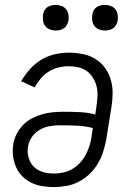

<svg xmlns="http://www.w3.org/2000/svg" viewBox="-20 -752 540 780"><path d="M199 8Q174 8 150.5 4Q127 0 106.5 -10Q86 -20 70 -36.5Q54 -53 45 -74Q36 -95 33 -118.5Q30 -142 34 -166Q37 -187 47.5 -207.5Q58 -228 74 -244.5Q90 -261 110.5 -271.5Q131 -282 152.5 -288Q174 -294 195.5 -296Q217 -298 238 -298Q271 -298 303.5 -296.5Q336 -295 367 -287L372 -321Q375 -341 376 -361.5Q377 -382 372.5 -400.5Q368 -419 358 -435.5Q348 -452 333 -463Q318 -474 298.5 -478.5Q279 -483 259 -483Q239 -483 218 -478Q197 -473 178.5 -461.5Q160 -450 145.5 -433Q131 -416 121 -397L66 -422Q81 -448 101.5 -471Q122 -494 148 -509.5Q174 -525 202.5 -531.5Q231 -538 259 -538Q288 -538 316 -532.5Q344 -527 367.5 -512.5Q391 -498 407 -475.5Q423 -453 430.5 -426.5Q438 -400 437.5 -370.5Q437 -341 432 -312L411 -182Q406 -157 398 -132.5Q390 -108 376 -85Q362 -62 342 -43.5Q322 -25 298.5 -13Q275 -1 249 3.5Q223 8 199 8ZM199 -47Q217 -47 236 -51Q255 -55 272 -64.5Q289 -74 303 -88.5Q317 -103 326.5 -120Q336 -137 342 -155Q348 -173 351 -191L357 -232Q325 -240 291 -241.5Q257 -243 223 -243Q202 -243 181.5 -239.5Q161 -236 142 -225Q123 -214 110 -196Q97 -178 94 -157Q91 -142 93 -127Q95 -112 101 -98.5Q107 -85 117 -75Q127 -65 140.5 -58.5Q154 -52 169 -49.5Q184 -47 199 -47ZM406 -628Q394 -628 382.5 -632.5Q371 -637 364 -646Q357 -655 355 -667.5Q353 -680 355 -693Q356 -701 360.5 -709.5Q365 -718 372.5 -723Q380 -728 389 -730Q398 -732 406 -732Q419 -732 430.5 -727.5Q442 -723 449 -714Q456 -705 458 -692.5Q460 -680 458 -667Q456 -659 451.5 -650.5Q447 -642 439.5 -637Q432 -632 423.5 -630Q415 -628 406 -628ZM206 -628Q194 -628 182.5 -632.5Q171 -637 164 -646Q157 -655 155 -667.5Q153 -680 155 -693Q156 -701 160.5 -709.5Q165 -718 172.5 -723Q180 -728 189 -730Q198 -732 206 -732Q219 -732 230.5 -727.5Q242 -723 249 -714Q256 -705 258 -692.5Q260 -680 258 -667Q256 -659 251.5 -650.5Q247 -642 239.5 -637Q232 -632 223.5 -630Q215 -628 206 -628Z"/></svg>

Font: Iosevka Slab Light
Style: Italic
Weight: 300
Italic angle: -9°
Monospace: yes
Designer: Belleve Invis
Foundry: Belleve Invis
Version: Version 11.1.1; ttfautohint (v1.8.3)